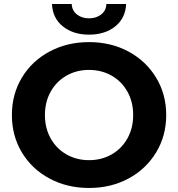

<svg xmlns="http://www.w3.org/2000/svg" viewBox="-20 -921 884 953"><path d="M39 -350Q39 -453 88.5 -535.5Q138 -618 225.5 -665Q313 -712 422 -712Q531 -712 618 -665Q705 -618 755 -535.5Q805 -453 805 -350Q805 -247 755 -164.5Q705 -82 618 -35Q531 12 422 12Q313 12 225.5 -35Q138 -82 88.5 -164.5Q39 -247 39 -350ZM641 -350Q641 -415 612.5 -466Q584 -517 534 -545.5Q484 -574 422 -574Q360 -574 310 -545.5Q260 -517 231.5 -466Q203 -415 203 -350Q203 -285 231.5 -234Q260 -183 310 -154.5Q360 -126 422 -126Q484 -126 534 -154.5Q584 -183 612.5 -234Q641 -285 641 -350ZM238 -901H336Q337 -869 361.5 -849.5Q386 -830 422 -830Q458 -830 482.5 -849.5Q507 -869 508 -901H606Q603 -831 552 -790Q501 -749 422 -749Q343 -749 292 -790Q241 -831 238 -901Z"/></svg>

Font: Idrija
Style: Bold
Weight: 700
Designer: Julieta Ulanovsky
Foundry: Julieta Ulanovsky
Version: Version 7.200